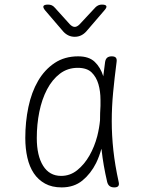

<svg xmlns="http://www.w3.org/2000/svg" viewBox="-20 -805 640 835"><path d="M248 10Q206 10 176 -6.5Q146 -23 127 -51.5Q108 -80 99 -119.5Q90 -159 90 -205Q90 -275 103.5 -339.5Q117 -404 145.5 -453Q174 -502 217.5 -531Q261 -560 320 -560Q367 -560 392 -536Q417 -512 429 -474V-472Q433 -503 437 -535Q439 -548 446 -554Q453 -560 466 -560Q479 -560 484 -554Q489 -548 487 -535Q478 -466 472 -403Q466 -340 466 -278Q466 -216 473 -151.5Q480 -87 496 -14Q499 -2 494.5 4Q490 10 477 10Q464 10 456.5 4Q449 -2 446 -14Q429 -87 422 -152Q422 -155 421 -158Q412 -125 398 -96Q375 -50 338.5 -20Q302 10 248 10ZM246 -40Q285 -40 316 -65Q347 -90 369 -128.5Q391 -167 403 -213Q412 -249 415 -282Q415 -313 417 -345V-371Q417 -408 408 -439Q399 -470 378.5 -490Q358 -510 318 -510Q274 -510 240.5 -484.5Q207 -459 184.5 -416Q162 -373 151 -318.5Q140 -264 140 -205Q140 -128 167.5 -84Q195 -40 246 -40ZM189 -785Q198 -785 205 -782Q212 -779 218 -772L284 -699Q295 -688 305 -688Q315 -688 326 -699L395 -773Q401 -779 408 -782Q415 -785 423 -785Q440 -785 442.5 -778.5Q445 -772 434 -760L355 -668Q345 -657 332.5 -651Q320 -645 305 -645Q290 -645 277.5 -651Q265 -657 255 -668L177 -759Q166 -772 169 -778.5Q172 -785 189 -785Z"/></svg>

Font: Maple Mono Thin
Style: Regular
Weight: 250
Monospace: yes
Designer: subframe7536
Version: Version 7.000